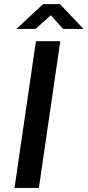

<svg xmlns="http://www.w3.org/2000/svg" viewBox="-20 -926 432 946"><path d="M51.5 0 157 -723H277L171.5 0ZM61 -783.5 192 -905.5H275.5L391.5 -783.5H291L230.5 -851L155.5 -783.5Z"/></svg>

Font: Public Sans Thin SemiBold
Style: Italic
Weight: 600
Italic angle: -8°
Version: Version 2.001